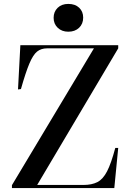

<svg xmlns="http://www.w3.org/2000/svg" viewBox="-20 -961 672 981"><path d="M41 0V-15L460 -714H221Q190 -714 169.5 -697.5Q149 -681 130 -636Q111 -591 87 -506L72 -504L84 -730H584V-714L170 -16H406Q449 -16 477.5 -30.5Q506 -45 527 -85.5Q548 -126 569 -205H584L564 0ZM329 -799Q296 -799 275 -819Q254 -839 254 -870Q254 -901 274.5 -921Q295 -941 329 -941Q364 -941 384.5 -921.5Q405 -902 405 -871Q405 -839 384 -819Q363 -799 329 -799Z"/></svg>

Font: Literata 72pt Medium
Style: Regular
Weight: 500
Designer: Latin by Veronika Burian and Jose Scaglione. Greek by Irene Vlachou. Cyrillic by Vera Evstafieva.
Foundry: TypeTogether
Version: Version 3.002